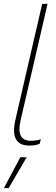

<svg xmlns="http://www.w3.org/2000/svg" viewBox="-29 -750 294 1001"><path d="M124 9Q21 9 51 -124L191 -730H219L78 -121Q54 -16 132 -16Q160 -16 184 -24L178 -1Q158 9 124 9ZM110 70 16 231H-9L77 70Z"/></svg>

Font: Elaine Sans ExtraLight
Style: Italic
Weight: 275
Italic angle: -13°
Designer: Wei Huang
Foundry: Wei Huang
Version: Version 2.001;December 24, 2019;FontCreator 12.0.0.2547 64-b